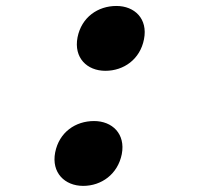

<svg xmlns="http://www.w3.org/2000/svg" viewBox="-20 -608 660 644"><path d="M259 15.5C320 15.5 375 -23.5 388.5 -91C401.5 -159 356.5 -202 295.5 -202C233.5 -202 178.5 -165 165 -96.5C152 -29 197 15.5 259 15.5ZM240 -482.5C227 -414.5 271.5 -370.5 333.5 -370.5C395 -370.5 450 -409 463 -476.5C476.5 -545 431.5 -588 370.5 -588C308.5 -588 253.5 -550.5 240 -482.5Z"/></svg>

Font: Monaspace Krypton
Style: Bold Italic
Weight: 700
Italic angle: -11°
Designer: Riley Cran & the Lettermatic Team
Foundry: Lettermatic
Version: Version 1.101 (Monaspace Krypton)